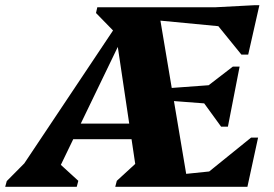

<svg xmlns="http://www.w3.org/2000/svg" viewBox="-76 -718 1055 738"><path d="M-56 0 -50 -22 61 -134 -24 -28 418 -690H532L648 0H367L373 -23L482 -123L453 -26L373 -563H389L136 -39L121 -118L225 -23L219 0ZM174 -183 185 -243H522L511 -183ZM564 0 574 -43 846 -71 831 0ZM696 0 706 -41 889 -189H916L875 0ZM770 -316 507 -336 516 -375 789 -395ZM373 -586 293 -668 298 -690H458V-586ZM774 -231 697 -337 706 -375 819 -462H845L800 -231ZM882 -606 464 -646 474 -690H902ZM852 -508 740 -646 750 -690 902 -698H921L878 -508Z"/></svg>

Font: Platypi Light ExtraBold
Style: Italic
Weight: 800
Italic angle: -13°
Version: Version 1.200